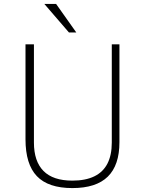

<svg xmlns="http://www.w3.org/2000/svg" viewBox="-20 -949 724 979"><path d="M349 10Q226 10 168 -50.8Q110 -111.5 110 -239V-723H153V-222Q153 -126.5 201.8 -77.2Q250.5 -28 349 -28Q416 -28 460.8 -49.8Q505.5 -71.5 527.8 -114.8Q550 -158 550 -222V-723H589V-224Q589 -106.5 529.5 -48.2Q470 10 349 10ZM206 -929 331.5 -783.5H369L266 -929Z"/></svg>

Font: Public Sans VF
Style: Regular
Weight: 400
Designer: Pablo Impallari, Rodrigo Fuenzalida (Modified by Dan O. Williams and USWDS)
Version: Version 1.003